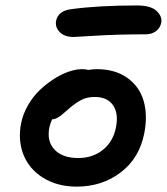

<svg xmlns="http://www.w3.org/2000/svg" viewBox="-20 -675 618 711"><path d="M252.9 -538.1Q218.3 -538.1 200.7 -556.6Q183.1 -575.2 188 -599.1Q196.3 -635.3 244.1 -641.1Q344.7 -654.8 486.8 -654.8Q538.6 -654.8 560.1 -634.3Q581.5 -613.8 577.1 -590.8Q573.2 -571.3 557.6 -559.6Q542 -547.9 519 -547.9Q419.9 -547.9 337.9 -543Q255.9 -538.1 252.9 -538.1ZM264.2 16.1Q192.4 16.1 140.1 -16.4Q87.9 -48.8 66.9 -102.1Q45.9 -155.3 58.1 -217.8Q64.9 -252.9 83.7 -285.4Q102.5 -317.9 127.4 -341.6Q152.3 -365.2 180.4 -383.1Q208.5 -400.9 235.1 -409.9Q261.7 -418.9 283.2 -418.9Q296.9 -418.9 307.1 -416Q324.2 -418.9 337.9 -418.9Q406.2 -418.9 451.4 -386.7Q496.6 -354.5 512 -301Q527.3 -247.6 514.2 -181.2Q496.1 -88.9 426.8 -36.4Q357.4 16.1 264.2 16.1ZM163.1 -204.1Q152.3 -152.8 181.6 -121.3Q210.9 -89.8 270 -89.8Q323.2 -89.8 360.8 -119.9Q398.4 -149.9 409.2 -202.1Q419.9 -253.9 398.9 -284.9Q377.9 -315.9 331.1 -315.9Q304.2 -315.9 284.7 -306.6Q265.1 -297.4 240.2 -276.9Q233.9 -271.5 220.5 -259.8Q207 -248 202.6 -244.9Q198.2 -241.7 189.9 -237.5Q181.6 -233.4 172.9 -232.9Q165.5 -216.3 163.1 -204.1Z"/></svg>

Font: Shantell Sans Irregular Bouncy
Style: Italic
Weight: 500
Italic angle: -11.31°
Designer: Stephen Nixon, Anya Danilova, Shantell Martin
Foundry: Arrow Type
Version: Version 1.006;[9816181b4]